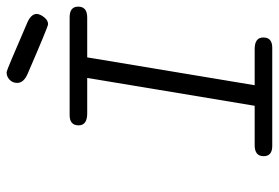

<svg xmlns="http://www.w3.org/2000/svg" viewBox="-151 -690 841 579"><g transform="rotate(-90 269.5 -400.5)"><path d="M88 -26Q88 -53 121 -53H240L324 -558H217Q181 -558 181 -584Q181 -611 212 -611H507Q539 -611 539 -585Q539 -558 506 -558H386L302 -53H411Q446 -53 446 -27Q446 0 415 0H119Q88 0 88 -26ZM309 -769Q309 -783 318.5 -792Q328 -801 340 -801H342Q347 -801 490 -739Q516 -728 517 -711Q517 -701 507.5 -688.5Q498 -676 486 -676Q479 -676 338 -737Q309 -749 309 -769Z"/></g></svg>

Font: CMU Typewriter Text
Style: LightOblique
Weight: 200
Italic angle: -9.46001°
Version: Version 0.7.0